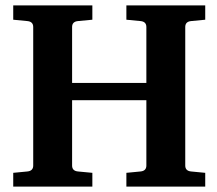

<svg xmlns="http://www.w3.org/2000/svg" viewBox="-20 -691 805 711"><path d="M740 0H448V-51L500 -56Q522 -58 522 -78V-320H247V-78Q247 -58 269 -56L322 -51V0H29V-51L81 -56Q103 -58 103 -78V-591Q103 -611 81 -613L29 -618V-671H322V-618L269 -613Q247 -611 247 -591V-384H522V-591Q522 -611 500 -613L448 -618V-671H740V-618L688 -613Q666 -611 666 -591V-78Q666 -58 688 -56L740 -51Z"/></svg>

Font: Apparatus SIL
Style: Bold
Weight: 700
Version: Version 1.0